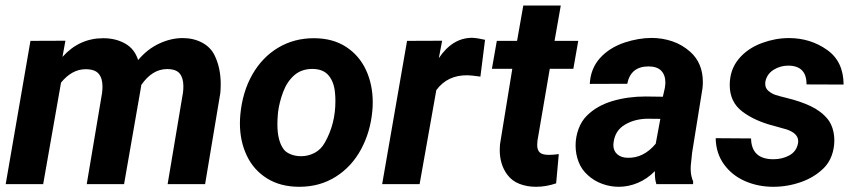

<svg xmlns="http://www.w3.org/2000/svg" viewBox="-20 -679 3154 708"><path d="M205.1 -374.5 139.2 0H1L92.3 -528.3L221.2 -528.8L210.4 -469.2Q272 -538.1 360.8 -538.1Q406.7 -538.1 441.7 -518.3Q476.6 -498.5 489.3 -457.5Q523.4 -498 566.9 -518.3Q610.4 -538.6 653.8 -538.6Q693.4 -538.6 724.9 -522Q756.3 -505.4 771 -475.6Q793.9 -429.2 793.9 -369.1Q793.9 -353.5 792.5 -336.4L736.3 0H598.1L654.8 -337.9Q656.2 -349.6 656.2 -360.8Q656.2 -391.1 642.8 -407.7Q629.4 -424.3 596.2 -424.3Q541.5 -424.3 501 -365.7L499 -352.5L437.5 0H299.8L356.4 -336.4Q357.9 -349.1 357.9 -359.9Q357.9 -390.6 343.8 -407.2Q329.6 -423.8 295.9 -423.8Q245.6 -423.8 205.1 -374.5Z M1137.2 -538.1Q1207 -538.1 1255.9 -506.3Q1304.7 -474.6 1329.6 -420.9Q1354.5 -367.2 1354.5 -300.8Q1354.5 -285.6 1353 -270Q1345.7 -191.4 1311 -127.7Q1276.4 -64 1217.8 -27.1Q1159.2 9.8 1083.5 9.8Q1014.2 9.8 964.6 -21.2Q915 -52.2 889.9 -105.5Q864.7 -158.7 864.7 -224.1Q864.7 -239.7 866.2 -255.9Q874 -340.3 910.6 -404.3Q947.3 -468.3 1005.9 -503.2Q1064.5 -538.1 1137.2 -538.1ZM1004.4 -255.4Q1002.9 -237.3 1002.9 -220.2Q1002.9 -158.7 1026.9 -127.4Q1035.2 -116.7 1052.5 -109.9Q1069.8 -103 1090.3 -103Q1116.2 -103 1139.9 -115.2Q1163.6 -127.4 1178.2 -153.8Q1216.8 -222.2 1216.8 -305.7Q1216.8 -323.2 1215.3 -336.9Q1211.9 -376.5 1191.9 -400.6Q1171.9 -424.8 1131.8 -424.8Q1091.8 -424.8 1065.2 -401.6Q1038.6 -378.4 1023.9 -339.4Q1009.8 -301.3 1005.4 -266.1Z M1588.9 -346.7 1527.3 0H1389.2L1481 -528.3L1610.4 -528.8L1598.1 -464.4Q1648.4 -539.6 1721.2 -539.6Q1741.7 -538.6 1768.6 -532.2L1751.5 -396.5Q1715.8 -401.4 1704.6 -401.4Q1630.4 -402.8 1588.9 -346.7Z M2030.8 -2.9Q1993.7 9.8 1956.5 9.8Q1923.3 9.8 1895.5 -1Q1867.7 -11.7 1850.1 -35.6Q1822.8 -72.8 1822.8 -126Q1822.8 -132.8 1823.7 -146.5L1869.1 -425.3H1793.9L1812 -528.3H1886.7L1909.7 -658.7H2047.9L2024.9 -528.3H2112.3L2094.2 -425.3H2007.3L1961.9 -160.2Q1960.9 -149.4 1960.9 -144.5Q1960.9 -125.5 1970.5 -116.7Q1980 -107.9 2004.4 -107.9Q2019.5 -107.9 2040.5 -110.8Z M2400.4 0Q2394 -18.6 2395 -47.9Q2366.2 -19 2331.8 -4.6Q2297.4 9.8 2261.7 9.8Q2229.5 9.8 2199.5 -1.5Q2169.4 -12.7 2147 -33.7Q2124.5 -53.7 2113.5 -82.3Q2102.5 -110.8 2102.5 -142.6Q2102.5 -174.3 2113.5 -203.9Q2124.5 -233.4 2144.5 -252.9Q2181.6 -289.6 2238.5 -306.4Q2295.4 -323.2 2359.9 -323.2L2424.3 -322.3L2431.6 -354.5Q2433.6 -368.2 2433.6 -374.5Q2433.6 -402.3 2418.2 -418.2Q2402.8 -434.1 2371.6 -434.1Q2305.7 -434.1 2293 -370.1L2154.8 -369.6Q2157.7 -425.8 2192.1 -464.4Q2226.6 -502.9 2282.7 -522Q2335 -539.1 2382.8 -539.1Q2421.9 -539.1 2458.5 -526.9Q2495.1 -514.6 2524.9 -488.3Q2571.8 -446.8 2571.8 -376Q2571.8 -365.2 2570.3 -352.5L2532.2 -116.2L2527.3 -68.8Q2526.9 -64.5 2526.9 -56.2Q2526.9 -30.8 2536.1 -9.3L2535.6 0ZM2397.9 -148.9 2415 -240.7 2368.2 -241.2Q2320.8 -240.7 2284.7 -219.5Q2248.5 -198.2 2242.7 -154.8Q2241.7 -147.9 2241.7 -144.5Q2241.7 -123 2255.9 -110.4Q2270 -97.7 2293.9 -97.2Q2353 -95.2 2397.9 -148.9Z M2923.3 -158.7Q2923.3 -187 2880.9 -201.7L2835.4 -214.4Q2762.7 -232.9 2716.8 -268.1Q2670.9 -303.2 2670.9 -365.2Q2670.9 -421.4 2703.4 -460.9Q2735.8 -500.5 2790 -520.5Q2839.4 -538.6 2889.2 -538.6Q2968.3 -538.6 3029.8 -495.1Q3090.3 -452.6 3090.8 -367.2L2954.1 -367.7Q2954.6 -436.5 2886.7 -437Q2856.9 -437 2832.3 -421.4Q2807.6 -405.8 2802.2 -377.4Q2801.8 -374.5 2801.8 -369.6Q2801.8 -353 2814.5 -343Q2827.1 -333 2839.8 -328.9Q2852.5 -324.7 2880.4 -317.9Q2931.2 -305.7 2969.7 -287.4Q3008.3 -269 3032.2 -239.7Q3043.9 -225.1 3050.3 -204.6Q3056.6 -184.1 3056.6 -161.1Q3056.6 -132.3 3046.9 -105.5Q3037.1 -78.6 3018.1 -59.6Q2983.9 -25.4 2934.1 -7.8Q2884.3 9.8 2831.5 9.8Q2775.4 9.8 2727.3 -11.2Q2679.2 -32.2 2649.7 -73Q2620.1 -113.8 2619.1 -169.4L2749.5 -168.5Q2751 -91.8 2832 -91.8Q2864.7 -91.8 2890.6 -106Q2916.5 -120.1 2922.4 -149.4Q2923.3 -152.8 2923.3 -158.7Z"/></svg>

Font: Mardoto
Style: Bold Italic
Weight: 700
Italic angle: -12°
Designer: Christian Robertson, Vahan Hovhannisyan
Foundry: Google
Version: Version 1.000